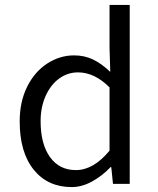

<svg xmlns="http://www.w3.org/2000/svg" viewBox="-20 -747 640 780"><path d="M60 -254Q60 -334 90.5 -395Q121 -456 172 -489Q223 -522 281 -522Q323 -522 357.5 -505.5Q392 -489 428 -455L425 -551V-727H507V0H439L432 -68H429Q396 -33 354.5 -10Q313 13 271 13Q174 13 117 -57.5Q60 -128 60 -254ZM425 -135V-392Q364 -453 297 -453Q255 -453 220.5 -428Q186 -403 165.5 -357.5Q145 -312 145 -255Q145 -162 183 -109Q221 -56 288 -56Q360 -56 425 -135Z"/></svg>

Font: Office Code Pro
Style: Regular
Weight: 400
Designer: Nathan Rutzky & Paul D. Hunt
Foundry: Adobe Systems Incorporated
Version: Version 1.004